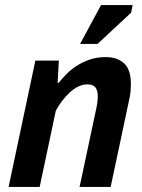

<svg xmlns="http://www.w3.org/2000/svg" viewBox="-20 -740 561 760"><path d="M295 0 361 -310Q367 -338 367 -359Q367 -381 358 -393.5Q349 -406 325 -406Q307 -406 289 -397Q271 -388 255 -373Q239 -358 225 -339.5Q211 -321 201 -302L137 0H14L120 -500H213L208 -412H212Q225 -428 242.5 -446Q260 -464 283 -479Q306 -494 334.5 -504Q363 -514 399 -514Q444 -514 471 -489.5Q498 -465 498 -408Q498 -393 496.5 -376Q495 -359 490 -339L418 0ZM380 -720H505L499 -690L366 -566H297Z"/></svg>

Font: PT Sans
Style: Bold Italic
Weight: 700
Italic angle: -12°
Designer: A.Korolkova, O.Umpeleva, V.Yefimov
Foundry: ParaType Ltd
Version: Version 2.003W OFL